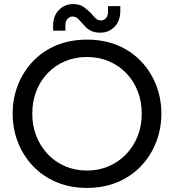

<svg xmlns="http://www.w3.org/2000/svg" viewBox="-20 -907 852 940"><path d="M406 13Q323 13 256 -15.5Q189 -44 141.5 -94Q94 -144 68 -210Q42 -276 42 -351Q42 -426 68 -491.5Q94 -557 141.5 -607Q189 -657 256 -685Q323 -713 406 -713Q489 -713 556 -685Q623 -657 670.5 -607Q718 -557 744 -491.5Q770 -426 770 -351Q770 -276 744 -210Q718 -144 670.5 -94Q623 -44 556 -15.5Q489 13 406 13ZM406 -72Q463 -72 512 -93Q561 -114 597.5 -152Q634 -190 654 -240.5Q674 -291 674 -351Q674 -410 654 -461Q634 -512 597.5 -549.5Q561 -587 512 -607.5Q463 -628 406 -628Q348 -628 299 -607.5Q250 -587 214 -549.5Q178 -512 158 -461.5Q138 -411 138 -351Q138 -291 158 -240.5Q178 -190 214 -152Q250 -114 299 -93Q348 -72 406 -72ZM472 -747Q445 -747 428 -755Q411 -763 400 -774.5Q389 -786 379 -797Q369 -809 359 -817.5Q349 -826 334 -826Q321 -826 310.5 -814.5Q300 -803 300 -782V-757H240V-781Q240 -829 268.5 -858Q297 -887 337 -887Q372 -887 392 -871.5Q412 -856 427 -841Q437 -828 448 -817.5Q459 -807 475 -807Q489 -807 499 -818.5Q509 -830 509 -852V-877H569V-853Q569 -804 540.5 -775.5Q512 -747 472 -747Z"/></svg>

Font: MuseoModerno SemiBold
Style: Regular
Weight: 400
Version: Version 1.001